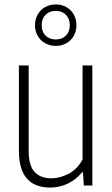

<svg xmlns="http://www.w3.org/2000/svg" viewBox="-20 -835 506 864"><path d="M65 -156.5V-540.5H109V-155.5Q109 -89.5 136 -61Q163 -32.5 211.5 -32.5Q249 -32.5 288.5 -53Q328 -73.5 351.5 -117.5V-540.5H395.5V0H357L353.5 -59.5H349.5Q321 -25.5 283.8 -8.2Q246.5 9 206 9Q65 9 65 -156.5ZM137.5 -721.5Q137.5 -748 149.5 -769.5Q161.5 -791 183 -803Q204.5 -815 231 -815Q257.5 -815 278.8 -803Q300 -791 312 -769.5Q324 -748 324 -721.5Q324 -695 312 -673.8Q300 -652.5 278.8 -640.5Q257.5 -628.5 231 -628.5Q204.5 -628.5 183 -640.5Q161.5 -652.5 149.5 -673.8Q137.5 -695 137.5 -721.5ZM294 -721.5Q294 -751 276.5 -768.5Q259 -786 231 -786Q202.5 -786 185 -768.5Q167.5 -751 167.5 -721.5Q167.5 -692 185 -674.8Q202.5 -657.5 231 -657.5Q259 -657.5 276.5 -674.8Q294 -692 294 -721.5Z"/></svg>

Font: Encode Sans Condensed ExLight
Style: Regular
Weight: 275
Width: 3
Designer: Multiple Designers
Foundry: Impallari Type
Version: Version 2.000